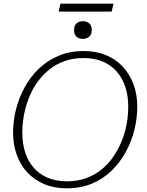

<svg xmlns="http://www.w3.org/2000/svg" viewBox="-20 -1005 796 1042"><path d="M342 17Q274 17 220.5 -5.5Q167 -28 129 -68.5Q91 -109 71 -164.5Q51 -220 51 -285Q51 -347 66.5 -410Q82 -473 113 -530Q144 -587 190 -631.5Q236 -676 297.5 -702Q359 -728 435 -728Q502 -728 556 -705.5Q610 -683 647.5 -642Q685 -601 705 -546Q725 -491 725 -426Q725 -364 709.5 -301Q694 -238 663 -181Q632 -124 586 -79Q540 -34 479 -8.5Q418 17 342 17ZM433 -690Q377 -690 330.5 -673.5Q284 -657 247 -627Q210 -597 182.5 -558.5Q155 -520 137 -474Q125 -444 117 -412.5Q109 -381 105 -348.5Q101 -316 101 -285Q101 -227 116.5 -178.5Q132 -130 162.5 -95Q193 -60 238.5 -40.5Q284 -21 344 -21Q399 -21 445.5 -37.5Q492 -54 529 -83.5Q566 -113 593.5 -152.5Q621 -192 639 -236Q652 -266 660 -298Q668 -330 672 -362Q676 -394 676 -426Q676 -484 660.5 -532Q645 -580 614.5 -615.5Q584 -651 538.5 -670.5Q493 -690 433 -690ZM430 -794Q450 -794 464 -805.5Q478 -817 478 -842Q478 -867 464 -878.5Q450 -890 430 -890Q409 -890 395.5 -878.5Q382 -867 382 -842Q382 -817 395.5 -805.5Q409 -794 430 -794ZM308 -985H596L586 -942H298Z"/></svg>

Font: Roboto Serif Thin
Style: Italic
Weight: 250
Italic angle: -10°
Version: Version 1.007